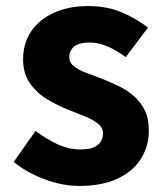

<svg xmlns="http://www.w3.org/2000/svg" viewBox="-20 -598 542 632"><path d="M241 14Q185 14 126.5 -8Q68 -30 25 -65L97 -167Q136 -138 172 -122Q208 -106 244 -106Q283 -106 301 -120.5Q319 -135 319 -159Q319 -178 302.5 -191Q286 -204 259.5 -215Q233 -226 204 -237Q169 -251 135 -271.5Q101 -292 78.5 -324Q56 -356 56 -403Q56 -455 82.5 -494.5Q109 -534 157.5 -556Q206 -578 270 -578Q334 -578 383 -556.5Q432 -535 467 -507L394 -410Q364 -432 334.5 -445Q305 -458 275 -458Q241 -458 224.5 -445Q208 -432 208 -410Q208 -392 223 -380Q238 -368 263 -358.5Q288 -349 318 -338Q345 -327 372 -314Q399 -301 421.5 -281Q444 -261 457 -234Q470 -207 470 -168Q470 -117 444 -75.5Q418 -34 367 -10Q316 14 241 14Z"/></svg>

Font: Noto Sans TC Thin ExtraBold
Style: Regular
Weight: 800
Version: Version 2.004-H2;hotconv 1.0.118;makeotfexe 2.5.65603